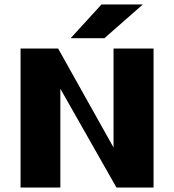

<svg xmlns="http://www.w3.org/2000/svg" viewBox="-20 -839 780 859"><path d="M296 -668 434 -819H619L447 -668ZM488 -622H667V0H501L250 -442V0H72V-622H240L488 -179Z"/></svg>

Font: Sarpanch ExtraBold
Style: Regular
Weight: 800
Designer: Manushi Parikh (Devanagari and Latin), Jyotish Sonowal (Devanagari)
Foundry: Indian Type Foundry
Version: Version 2.004;PS 1.0;hotconv 1.0.78;makeotf.lib2.5.61930; tt